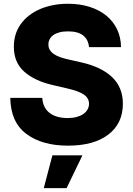

<svg xmlns="http://www.w3.org/2000/svg" viewBox="-20 -757 701 1010"><path d="M202.4 -242.2Q203.8 -215.9 213.8 -196Q223.7 -176.1 241.1 -162.8Q258.5 -149.5 282.3 -142.8Q306.1 -136 335.2 -136Q361.5 -136 382.5 -141.5Q403.4 -147 418 -157Q432.5 -166.9 440.3 -180.8Q448.2 -194.6 448.2 -211.3Q448.2 -226.6 441.2 -238.6Q434.3 -250.7 419.9 -260.3Q405.5 -269.9 383.5 -277.7Q361.5 -285.5 331.7 -292.3L255.7 -310Q161.6 -331.7 107.2 -380.3Q52.6 -429 52.9 -511.4Q52.6 -578.5 89.1 -630Q107.2 -655.5 132.8 -675.4Q158.4 -695.3 190.2 -709Q221.9 -722.7 259.1 -729.9Q296.2 -737.2 337.7 -737.2Q400.9 -737.2 452.2 -720.7Q503.6 -704.2 540 -674.2Q576.3 -644.2 596.2 -602.3Q616.1 -560.4 616.5 -509.2H448.2Q444.6 -549 417.4 -570.5Q390.3 -592 337.4 -592Q311.8 -592 292.6 -586.8Q273.4 -581.7 260.7 -572.6Q247.9 -563.6 241.3 -551Q234.7 -538.4 234.7 -523.4Q234.4 -507.5 241.7 -495Q248.9 -482.6 262.8 -473Q276.6 -463.4 296.5 -456.3Q316.4 -449.2 341.3 -443.9L403.8 -429.7Q511.4 -406.2 568.9 -352.1Q626.4 -297.9 626.4 -210.9Q626.1 -107.2 549.7 -49Q473.4 9.2 337.4 9.2Q201 9.2 118.3 -52.9Q35.9 -114.7 34.1 -242.2ZM210.2 232.6 255.7 60H413.7L330.3 232.6Z"/></svg>

Font: Inter P Extra Bold
Style: Regular
Weight: 800
Designer: Rasmus Andersson
Foundry: rsms
Version: Version 3.018;git-588b23468